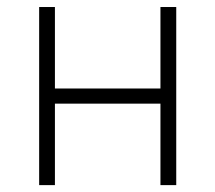

<svg xmlns="http://www.w3.org/2000/svg" viewBox="-20 -538 626 558"><path d="M446.3 0H492.2V-517.6H446.3V-280.8H139.6V-517.6H93.8V0H139.6V-236.8H446.3Z"/></svg>

Font: Cascadia Mono PL ExtraLight
Style: Regular
Weight: 200
Monospace: yes
Designer: Aaron Bell
Foundry: Saja Typeworks
Version: Version 2404.023